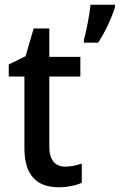

<svg xmlns="http://www.w3.org/2000/svg" viewBox="-20 -780 505 810"><path d="M465 -750V-760H362C358 -720 344 -646 334 -612V-600H394C423 -643 453 -709 465 -750ZM255 -77C213 -77 188 -105 188 -161V-457H319V-540H188V-660H122L88 -543L17 -508V-457H83V-155C83 -32 143 10 228 10C266 10 301 2 325 -9V-90C306 -83 279 -77 255 -77Z"/></svg>

Font: Noto Sans Bengali SemiCondensed Medium
Style: Regular
Weight: 500
Width: 4
Designer: Joana Ranito - Universal Thirst; Jelle Bosma - Monotype Design Team
Foundry: Universal Thirst ehf.
Version: Version 3.000